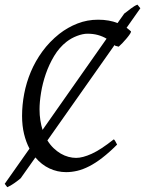

<svg xmlns="http://www.w3.org/2000/svg" viewBox="-56 -713 612 810"><path d="M110.8 -252Q110.8 -227.1 114.3 -205.3Q117.7 -183.6 123.5 -165L393.6 -549.8Q377.4 -559.6 357.4 -565.2Q337.4 -570.8 313 -570.8Q293.5 -570.8 269 -561.5Q244.6 -552.2 225.1 -537.1Q194.3 -513.2 172.6 -477.1Q150.9 -440.9 137.2 -401.1Q123.5 -361.3 117.2 -322Q110.8 -282.7 110.8 -252ZM478 -595.7Q482.9 -591.8 487.5 -588.4Q492.2 -585 496.1 -581.1Q498 -578.6 492.7 -570.3Q487.3 -562 478.8 -551.8Q470.2 -541.5 460.7 -531.5Q451.2 -521.5 444.8 -516.1L430.2 -520L427.2 -522.9L144 -120.6Q155.8 -101.6 170.2 -87.9Q184.6 -74.2 200.4 -64.9Q216.3 -55.7 232.9 -51.3Q249.5 -46.9 265.1 -46.9Q292.5 -46.9 330.8 -64.2Q369.1 -81.5 423.8 -125Q426.3 -124 428.2 -120.8Q430.2 -117.7 432.1 -114.3Q434.1 -110.8 435.5 -107.7Q437 -104.5 438 -103Q404.8 -69.8 375.7 -47.4Q346.7 -24.9 320.3 -11.5Q293.9 2 270 7.6Q246.1 13.2 223.1 13.2Q186 13.2 152.6 -2.4Q119.1 -18.1 93.3 -48.8L31.2 39.1Q26.9 43 19.5 48.6Q12.2 54.2 4.2 59.8Q-3.9 65.4 -12 70.1Q-20 74.7 -25.4 76.7L-36.1 62.5L68.4 -85.9Q53.7 -113.8 45.4 -148.2Q37.1 -182.6 37.1 -224.1Q37.1 -270 46.1 -317.6Q55.2 -365.2 74.2 -410.4Q93.3 -455.6 123 -496.3Q152.8 -537.1 193.8 -569.8Q229.5 -597.7 270.8 -613.8Q312 -629.9 357.9 -629.9Q381.8 -629.9 402.3 -626.2Q422.9 -622.6 439.9 -615.7L468.3 -655.8Q474.6 -660.2 481.7 -665.8Q488.8 -671.4 495.8 -676.8Q502.9 -682.1 510 -686.5Q517.1 -690.9 523.9 -693.4L536.1 -678.2Z"/></svg>

Font: Gentium Plus Phon
Style: Italic
Weight: 400
Italic angle: -8°
Designer: J. Victor Gaultney, Annie Olsen, Iska Routamaa, Becca Hirsbrunner
Foundry: SIL International
Version: Version 5.000